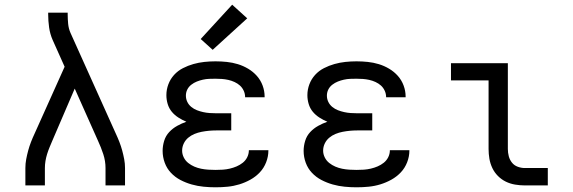

<svg xmlns="http://www.w3.org/2000/svg" viewBox="-20 -789 2440 817"><path d="M88 0V-74Q88 -93 91.5 -111.5Q95 -130 100 -148.5Q105 -167 112 -185Q119 -203 127 -220L255 -505L204 -619Q193 -644 189 -672Q185 -700 185 -728V-735H268V-728Q268 -708 270 -687.5Q272 -667 280 -649L473 -220Q481 -203 488 -185Q495 -167 500 -148.5Q505 -130 508.5 -111.5Q512 -93 512 -74V0H429V-74Q429 -104 419.5 -133Q410 -162 397 -190L298 -412L203 -191Q197 -177 191 -162.5Q185 -148 180.5 -133.5Q176 -119 173.5 -104Q171 -89 171 -74V0Z M897 8Q872 8 846.5 5.5Q821 3 796 -4Q771 -11 748 -23Q725 -35 707.5 -53.5Q690 -72 681 -96.5Q672 -121 672 -147Q672 -168 678.5 -189.5Q685 -211 700 -227Q715 -243 734 -253.5Q753 -264 773 -271Q756 -278 739.5 -288.5Q723 -299 711 -313.5Q699 -328 693.5 -346.5Q688 -365 688 -384Q688 -408 696.5 -430.5Q705 -453 721 -470.5Q737 -488 758.5 -499Q780 -510 803 -516.5Q826 -523 849.5 -525.5Q873 -528 897 -528Q921 -528 945 -525.5Q969 -523 992 -516Q1015 -509 1036 -496.5Q1057 -484 1073 -466Q1089 -448 1097.5 -425Q1106 -402 1106 -378Q1106 -377 1106 -376.5Q1106 -376 1106 -375H1023Q1023 -375 1023 -375.5Q1023 -376 1023 -376Q1023 -390 1017 -403Q1011 -416 1001 -425Q991 -434 978 -440Q965 -446 951.5 -449Q938 -452 924.5 -453Q911 -454 897 -454Q884 -454 870.5 -453.5Q857 -453 843.5 -450Q830 -447 817.5 -442Q805 -437 794 -428.5Q783 -420 777 -408Q771 -396 771 -382Q771 -368 777 -355.5Q783 -343 794 -334Q805 -325 818 -320Q831 -315 844.5 -312Q858 -309 872 -308Q886 -307 900 -307H964V-234H900Q884 -234 868.5 -232.5Q853 -231 837.5 -228Q822 -225 807.5 -219Q793 -213 781 -203Q769 -193 762 -178.5Q755 -164 755 -148Q755 -148 755 -148Q755 -148 755 -148Q755 -133 762 -119Q769 -105 781 -95.5Q793 -86 807 -80Q821 -74 836 -71Q851 -68 866.5 -67Q882 -66 897 -66Q913 -66 928 -67Q943 -68 958 -71.5Q973 -75 987 -81Q1001 -87 1013 -96.5Q1025 -106 1032 -120Q1039 -134 1039 -150Q1039 -150 1039 -150Q1039 -150 1039 -150H1122Q1122 -149 1122 -149Q1122 -149 1122 -148Q1122 -123 1112.5 -98.5Q1103 -74 1085.5 -55.5Q1068 -37 1045.5 -24.5Q1023 -12 998.5 -4.5Q974 3 948.5 5.5Q923 8 897 8ZM885 -577 834 -623 968 -769 1032 -711Z M1497 8Q1472 8 1446.5 5.5Q1421 3 1396 -4Q1371 -11 1348 -23Q1325 -35 1307.5 -53.5Q1290 -72 1281 -96.5Q1272 -121 1272 -147Q1272 -168 1278.5 -189.5Q1285 -211 1300 -227Q1315 -243 1334 -253.5Q1353 -264 1373 -271Q1356 -278 1339.5 -288.5Q1323 -299 1311 -313.5Q1299 -328 1293.5 -346.5Q1288 -365 1288 -384Q1288 -408 1296.5 -430.5Q1305 -453 1321 -470.5Q1337 -488 1358.5 -499Q1380 -510 1403 -516.5Q1426 -523 1449.5 -525.5Q1473 -528 1497 -528Q1521 -528 1545 -525.5Q1569 -523 1592 -516Q1615 -509 1636 -496.5Q1657 -484 1673 -466Q1689 -448 1697.5 -425Q1706 -402 1706 -378Q1706 -377 1706 -376.5Q1706 -376 1706 -375H1623Q1623 -375 1623 -375.5Q1623 -376 1623 -376Q1623 -390 1617 -403Q1611 -416 1601 -425Q1591 -434 1578 -440Q1565 -446 1551.5 -449Q1538 -452 1524.5 -453Q1511 -454 1497 -454Q1484 -454 1470.5 -453.5Q1457 -453 1443.5 -450Q1430 -447 1417.5 -442Q1405 -437 1394 -428.5Q1383 -420 1377 -408Q1371 -396 1371 -382Q1371 -368 1377 -355.5Q1383 -343 1394 -334Q1405 -325 1418 -320Q1431 -315 1444.5 -312Q1458 -309 1472 -308Q1486 -307 1500 -307H1564V-234H1500Q1484 -234 1468.5 -232.5Q1453 -231 1437.5 -228Q1422 -225 1407.5 -219Q1393 -213 1381 -203Q1369 -193 1362 -178.5Q1355 -164 1355 -148Q1355 -148 1355 -148Q1355 -148 1355 -148Q1355 -133 1362 -119Q1369 -105 1381 -95.5Q1393 -86 1407 -80Q1421 -74 1436 -71Q1451 -68 1466.5 -67Q1482 -66 1497 -66Q1513 -66 1528 -67Q1543 -68 1558 -71.5Q1573 -75 1587 -81Q1601 -87 1613 -96.5Q1625 -106 1632 -120Q1639 -134 1639 -150Q1639 -150 1639 -150Q1639 -150 1639 -150H1722Q1722 -149 1722 -149Q1722 -149 1722 -148Q1722 -123 1712.5 -98.5Q1703 -74 1685.5 -55.5Q1668 -37 1645.5 -24.5Q1623 -12 1598.5 -4.5Q1574 3 1548.5 5.5Q1523 8 1497 8Z M2213 0Q2193 0 2172 -3.5Q2151 -7 2132.5 -16Q2114 -25 2099 -40Q2084 -55 2075 -74Q2066 -93 2062.5 -113.5Q2059 -134 2059 -155V-447H1899V-520H2141V-155Q2141 -139 2145 -124Q2149 -109 2158.5 -97Q2168 -85 2183 -79.5Q2198 -74 2213 -74H2311V0Z"/></svg>

Font: Bmono
Style: Regular
Weight: 400
Monospace: yes
Designer: Belleve Invis
Foundry: Belleve Invis
Version: Version 11.2.2; ttfautohint (v1.8.2)